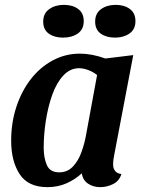

<svg xmlns="http://www.w3.org/2000/svg" viewBox="-20 -751 585 791"><path d="M175 20Q96 20 61 -33.5Q26 -87 26 -171Q26 -246 47.5 -311Q69 -376 107 -425Q145 -474 197 -502Q249 -530 309 -530Q359 -530 414 -510L529 -524L451 -115Q449 -107 447.5 -95Q446 -83 446 -73Q446 -57 454.5 -46.5Q463 -36 480 -34Q472 -6 446.5 7Q421 20 393 20Q364 20 342.5 5.5Q321 -9 317 -37Q290 -12 254.5 4Q219 20 175 20ZM224 -41Q258 -41 280.5 -65Q303 -89 315.5 -124Q328 -159 334 -192L380 -442Q362 -456 342 -463Q322 -470 306 -470Q269 -470 241 -440Q213 -410 195.5 -361Q178 -312 169 -254.5Q160 -197 160 -142Q160 -101 173 -71Q186 -41 224 -41ZM240 -596Q204 -596 181 -612.5Q158 -629 158 -662Q158 -696 183 -713.5Q208 -731 243 -731Q279 -731 302 -714Q325 -697 325 -664Q325 -630 300.5 -613Q276 -596 240 -596ZM454 -596Q418 -596 395 -612.5Q372 -629 372 -662Q372 -696 396.5 -713.5Q421 -731 457 -731Q492 -731 515 -714Q538 -697 538 -664Q538 -630 513.5 -613Q489 -596 454 -596Z"/></svg>

Font: Sansita Swashed Medium
Style: Regular
Weight: 500
Designer: Pablo Cosgaya
Foundry: Omnibus-Type
Version: Version 1.003; ttfautohint (v1.8.3)